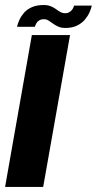

<svg xmlns="http://www.w3.org/2000/svg" viewBox="-45 -734 381 754"><path d="M-25 0H124.6L230.1 -596.4H80.1ZM212 -624.2Q238.5 -624.2 257.5 -633.5Q276.6 -642.9 288.2 -656.8Q299.9 -670.7 306.5 -685.5Q313.2 -700.3 315.5 -712.1H246Q244.6 -706.3 240.4 -699Q236.2 -691.8 228.4 -686.9Q220.7 -682.1 211.3 -682.1Q200.6 -682.1 192.1 -686.9Q183.6 -691.7 174.5 -698.4Q165.3 -705.2 153.9 -709.7Q142.4 -714.3 125.9 -714.3Q99.3 -714.3 80 -705.7Q60.6 -697.2 49 -683.4Q37.3 -669.7 30.9 -655.4Q24.5 -641.1 21.8 -628.7H91.9Q93.7 -634.7 97.4 -641.9Q101.2 -649.1 108.7 -653.8Q116.2 -658.5 127.6 -658.5Q137.4 -658.5 145.4 -653.5Q153.4 -648.4 162.6 -641.6Q171.9 -634.9 183.6 -629.5Q195.2 -624.2 212 -624.2Z"/></svg>

Font: Anybody Thin Condensed
Style: Italic
Weight: 100
Width: 3
Italic angle: -10°
Version: Version 1.113;gftools[0.9.25]